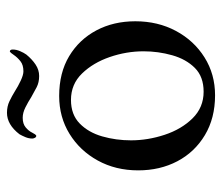

<svg xmlns="http://www.w3.org/2000/svg" viewBox="-62 -552 622 537"><g transform="rotate(-90 248.5 -284.0)"><path d="M201 -575Q219 -575 233.5 -568Q248 -561 261 -553Q275 -544 291 -536.5Q307 -529 317 -529Q335 -529 345.5 -537.5Q356 -546 362.5 -555.5Q369 -565 372 -567Q378 -567 378 -559Q378 -549 373.5 -538.5Q369 -528 364 -521Q351 -505 336 -495Q321 -485 304 -485Q286 -485 272.5 -492Q259 -499 245 -507Q231 -516 216 -523.5Q201 -531 187 -531Q170 -531 160 -522.5Q150 -514 145.5 -504.5Q141 -495 137 -493Q133 -493 131 -497Q129 -501 129 -504Q129 -514 133 -523.5Q137 -533 141 -540Q168 -575 201 -575ZM248 -429Q313 -429 359.5 -401Q406 -373 431.5 -325Q457 -277 457 -216Q457 -153 430 -102.5Q403 -52 356 -22.5Q309 7 250 7Q186 7 138.5 -21.5Q91 -50 65.5 -98.5Q40 -147 40 -208Q40 -271 67.5 -321Q95 -371 142 -400Q189 -429 248 -429ZM237 -396Q196 -396 171 -371.5Q146 -347 135 -308.5Q124 -270 124 -228Q124 -181 139.5 -134Q155 -87 185.5 -56Q216 -25 260 -25Q302 -25 326.5 -49.5Q351 -74 362 -113Q373 -152 373 -193Q373 -241 357 -287.5Q341 -334 311 -365Q281 -396 237 -396Z"/></g></svg>

Font: Amiri
Style: Regular
Weight: 400
Designer: Khaled Hosny
Version: Version 0.114